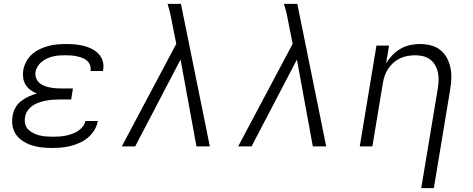

<svg xmlns="http://www.w3.org/2000/svg" viewBox="-20 -755 2440 990"><path d="M247 8Q220 8 194 5Q168 2 144.5 -5.5Q121 -13 99.5 -26.5Q78 -40 64 -59.5Q50 -79 45 -104.5Q40 -130 45 -157Q48 -178 59 -198.5Q70 -219 88.5 -233.5Q107 -248 128 -257.5Q149 -267 170 -273Q152 -280 137 -291Q122 -302 112 -318Q102 -334 99.5 -354Q97 -374 100 -394Q104 -416 115.5 -437.5Q127 -459 145 -475Q163 -491 185 -501.5Q207 -512 229.5 -518Q252 -524 275 -526Q298 -528 321 -528Q344 -528 367 -526Q390 -524 412 -518.5Q434 -513 453.5 -503Q473 -493 488 -477.5Q503 -462 509.5 -440.5Q516 -419 512 -395L511 -389H446L447 -392Q449 -407 443.5 -420.5Q438 -434 427.5 -443Q417 -452 403 -457Q389 -462 375 -465Q361 -468 346.5 -469Q332 -470 317 -470Q301 -470 285.5 -469Q270 -468 255 -464.5Q240 -461 225 -454.5Q210 -448 197 -438Q184 -428 175 -414Q166 -400 163 -384Q161 -369 165.5 -354.5Q170 -340 180.5 -330Q191 -320 204.5 -314Q218 -308 232.5 -305Q247 -302 262 -300.5Q277 -299 293 -299H356L347 -242H284Q267 -242 249 -240.5Q231 -239 214 -235.5Q197 -232 179.5 -226Q162 -220 147 -209.5Q132 -199 121.5 -183Q111 -167 109 -150Q106 -132 110 -115.5Q114 -99 125.5 -87.5Q137 -76 152 -68.5Q167 -61 183 -57Q199 -53 216.5 -51.5Q234 -50 252 -50Q268 -50 284 -51Q300 -52 316 -55Q332 -58 348.5 -63.5Q365 -69 379.5 -78Q394 -87 405.5 -100.5Q417 -114 420 -131H484V-130Q480 -106 466.5 -84Q453 -62 433.5 -45.5Q414 -29 390.5 -18.5Q367 -8 343 -2Q319 4 294.5 6Q270 8 247 8Z M608 0 889 -529 871 -619Q866 -648 859.5 -677.5Q853 -707 844 -735H913L1062 0H993L911 -448L677 0Z M1208 0 1489 -529 1471 -619Q1466 -648 1459.5 -677.5Q1453 -707 1444 -735H1513L1662 0H1593L1511 -448L1277 0Z M2152 215 2238 -302Q2241 -323 2241.5 -343.5Q2242 -364 2237.5 -383.5Q2233 -403 2223 -420Q2213 -437 2197.5 -448.5Q2182 -460 2162.5 -465Q2143 -470 2122 -470Q2102 -470 2082 -466.5Q2062 -463 2043.5 -454.5Q2025 -446 2009 -432Q1993 -418 1981.5 -400.5Q1970 -383 1963.5 -364Q1957 -345 1954 -325L1900 0H1835L1921 -520H1986L1971 -429Q1985 -452 2004 -471.5Q2023 -491 2046 -504Q2069 -517 2094.5 -522.5Q2120 -528 2145 -528Q2174 -528 2201.5 -521Q2229 -514 2250 -497.5Q2271 -481 2284 -457Q2297 -433 2302.5 -406Q2308 -379 2307 -350Q2306 -321 2301 -292L2217 215Z"/></svg>

Font: Iosevka Light Extended Oblique
Style: Regular
Weight: 300
Width: 7
Italic angle: -9°
Monospace: yes
Designer: Belleve Invis
Foundry: Belleve Invis
Version: Version 32.5.0; ttfautohint (v1.8.4)